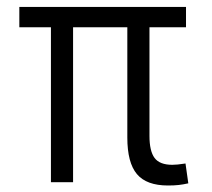

<svg xmlns="http://www.w3.org/2000/svg" viewBox="-20 -538 626 567"><path d="M476.1 9.8Q412.6 9.8 384.3 -23.9Q356 -57.6 356 -131.8V-457.5H195.8V0H130.4V-457.5H37.1V-517.6H529.3V-457.5H421.4V-136.7Q421.4 -91.8 436.5 -71.5Q451.7 -51.3 488.8 -51.3Q495.6 -51.3 504.9 -52.2Q514.2 -53.2 527.8 -55.2L536.1 3.4Q521 6.8 507.6 8.3Q494.1 9.8 476.1 9.8Z"/></svg>

Font: CaskaydiaCove NFP Light
Style: Regular
Weight: 300
Designer: Aaron Bell
Foundry: Saja Typeworks
Version: Version 2111.001; VTT 6.35;Nerd Fonts 3.1.1